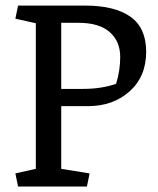

<svg xmlns="http://www.w3.org/2000/svg" viewBox="-20 -681 578 701"><path d="M110.8 -596.2 36.1 -612.8 45.9 -660.6H290.5Q398.9 -660.6 456.3 -619.9Q513.7 -579.1 513.7 -492.2Q513.7 -401.4 453.1 -347.4Q392.6 -293.5 301.8 -293.5H203.6V-64.5L307.1 -47.9L297.4 0H45.9L36.1 -47.9L110.8 -64.5ZM203.6 -597.7V-356.4H281.7Q317.4 -356.4 347.2 -361.1Q377 -365.7 403.8 -375Q411.6 -399.9 415.3 -424.8Q418.9 -449.7 418.9 -472.7Q418.9 -530.3 380.4 -564Q341.8 -597.7 267.1 -597.7Z"/></svg>

Font: Noticia Text
Style: Regular
Weight: 400
Designer: JM Sole
Foundry: JM Sole
Version: Version 1.003